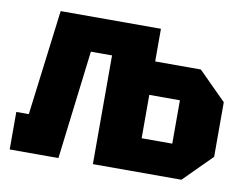

<svg xmlns="http://www.w3.org/2000/svg" viewBox="-66 -650 953 741"><g transform="rotate(10 411.0 -280.0)"><path d="M14 0V-147H63L115 -560H508V-432H687L796 -323V-109L687 0H340V-426H257L205 0ZM508 -131H628V-301H508Z"/></g></svg>

Font: Tektur SemiCondensed
Style: Bold
Weight: 700
Width: 4
Designer: Adam Jagosz
Foundry: Adam Jagosz
Version: Version 1.005;gftools[0.9.30]